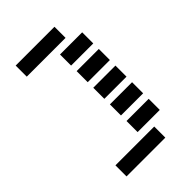

<svg xmlns="http://www.w3.org/2000/svg" viewBox="-281 -940 1196 1196"><g transform="rotate(-45 317.5 -341.5)"><path d="M537.1 -683.6V-585.9H341.8V-683.6ZM537.1 -537.1V-439.5H341.8V-537.1ZM537.1 -390.6V-293H341.8V-390.6ZM537.1 -244.1V-146.5H341.8V-244.1ZM537.1 -97.7V0H341.8V-97.7ZM97.7 146.5V48.8H439.5V146.5ZM97.7 -732.4V-830.1H439.5V-732.4Z"/></g></svg>

Font: Trigram
Style: Regular
Weight: 400
Designer: GGBotNet
Foundry: GGBotNet
Version: 1.05